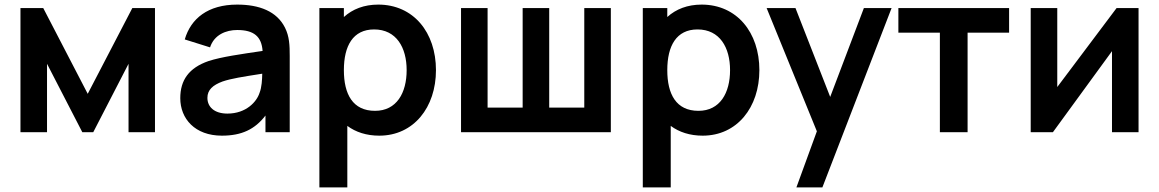

<svg xmlns="http://www.w3.org/2000/svg" viewBox="-20 -575 5042 835"><path d="M69 0H184.5V-297.5L338 0H385.5L539 -297.5V0H654V-540H555.5L361.5 -167L168 -540H69Z M945 15C1031 15 1088.5 -12.5 1134.5 -72.5V0H1240V-331.5C1240 -378 1238.5 -416.5 1219.5 -454.5C1184 -526 1107.5 -555 1011.5 -555C884.5 -555 810 -494.5 783.5 -403.5L893.5 -369C911.5 -424 963 -444.5 1011.5 -444.5C1085 -444.5 1117.5 -415.5 1122 -353.5C1027.5 -339.5 944 -328 887 -309.5C801.5 -280 764 -226.5 764 -148C764 -59 827.5 15 945 15ZM882 -149.5C882 -184.5 906 -205 947.5 -220.5C985.5 -233.5 1034.5 -241 1120.5 -254.5C1120 -229.5 1118.5 -195 1108.5 -170.5C1096.5 -133 1051 -81 969 -81C912 -81 882 -110 882 -149.5Z M1629.5 15C1779 15 1876 -108 1876 -270C1876 -434 1778 -555 1625 -555C1563.5 -555 1513.5 -535.5 1475.5 -501V-540H1369V240H1490.5V-27.5C1527 -0.5 1573.5 15 1629.5 15ZM1475.5 -270C1475.5 -375.5 1515 -447 1607 -447C1704 -447 1748.5 -368 1748.5 -270C1748.5 -171 1705 -93 1611 -93C1514 -93 1475.5 -165.5 1475.5 -270Z M1985 0H2636.5V-540H2521V-107H2368.5V-540H2253V-107H2100.5V-540H1985Z M3036 15C3185.5 15 3282.5 -108 3282.5 -270C3282.5 -434 3184.5 -555 3031.5 -555C2970 -555 2920 -535.5 2882 -501V-540H2775.5V240H2897V-27.5C2933.5 -0.5 2980 15 3036 15ZM2882 -270C2882 -375.5 2921.5 -447 3013.5 -447C3110.5 -447 3155 -368 3155 -270C3155 -171 3111.5 -93 3017.5 -93C2920.5 -93 2882 -165.5 2882 -270Z M3443.5 240H3556.5L3857.5 -540H3737L3590.5 -153.5L3439.5 -540H3314L3532.5 -4Z M4067.5 0H4188V-433H4368.5V-540H3887V-433H4067.5Z M4931.5 -540H4836L4578 -196.5V-540H4462.5V0H4559L4816 -352.5V0H4931.5Z"/></svg>

Font: Manrope
Style: Bold
Weight: 700
Designer: Mikhail Sharanda
Foundry: Mikhail Sharanda
Version: Version 4.505;FEAKit 1.0